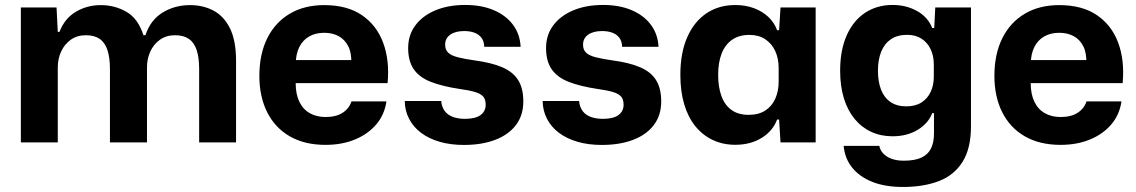

<svg xmlns="http://www.w3.org/2000/svg" viewBox="-20 -566 4514 763"><path d="M62.9 0V-536.3H204.7L209.6 -439.3H216.4Q236.7 -492.7 281.4 -519.2Q326.1 -545.7 380.3 -545.7Q436.1 -545.7 482.5 -519Q528.9 -492.3 550 -426.1H558Q577.6 -486.1 625.9 -515.9Q674.3 -545.7 735.3 -545.7Q787.1 -545.7 828.4 -523.9Q869.7 -502.1 893.9 -453.4Q918.1 -404.6 918.1 -323.6V0H771.4V-291.9Q771.4 -337 761.6 -366.9Q751.7 -396.9 730.6 -411.4Q709.4 -426 675.7 -426Q640.4 -426 615.4 -408Q590.4 -390 577.3 -361.1Q564.1 -332.3 564.1 -298.3V0H416.9V-291.9Q416.9 -337 407 -366.9Q397.1 -396.9 376.1 -411.4Q355.1 -426 321.7 -426Q286.1 -426 261.1 -408Q236.1 -390 222.9 -361.1Q209.6 -332.3 209.6 -298.3V0Z M1273.7 9.7Q1190.3 9.7 1131.5 -24.3Q1072.7 -58.3 1041.7 -120.2Q1010.7 -182 1010.7 -264.3Q1010.7 -351 1042.2 -414.2Q1073.7 -477.3 1131.5 -511.5Q1189.3 -545.7 1268.3 -545.7Q1359.7 -545.7 1418.3 -505.7Q1477 -465.7 1502.8 -395.7Q1528.7 -325.7 1520.3 -235.7H1155Q1155 -191.7 1169.7 -161.5Q1184.3 -131.3 1211.2 -116.2Q1238 -101 1273.7 -101Q1316 -101 1341.8 -118Q1367.7 -135 1376.7 -163H1515.7Q1508 -110 1475.2 -71.5Q1442.3 -33 1390.7 -11.7Q1339 9.7 1273.7 9.7ZM1155.3 -313 1142.3 -327.3H1389.7L1376 -313Q1377.7 -354.7 1364.3 -381.5Q1351 -408.3 1326.3 -422Q1301.7 -435.7 1268.3 -435.7Q1234 -435.7 1208.7 -421.2Q1183.3 -406.7 1169.5 -379.2Q1155.7 -351.7 1155.3 -313Z M1823.7 10Q1769.9 10 1726.9 -2.6Q1684 -15.1 1653.4 -38.1Q1622.7 -61.1 1605.9 -93.5Q1589 -125.9 1588.4 -164.7H1733.3Q1735.6 -140.3 1747.6 -124.4Q1759.7 -108.6 1780.5 -101.1Q1801.3 -93.7 1827.6 -93.7Q1868.7 -93.7 1889.4 -108.6Q1910.1 -123.6 1910.1 -149.9Q1910.1 -171.4 1899.9 -182.7Q1889.6 -194 1867.1 -200.6Q1844.7 -207.3 1807.1 -212.4Q1737.6 -222.9 1692 -240.7Q1646.4 -258.6 1624.2 -290.9Q1602 -323.3 1602 -375Q1602 -426.6 1630.4 -464.9Q1658.7 -503.1 1709.7 -524.7Q1760.7 -546.3 1828.6 -546.3Q1893.7 -546.3 1942.2 -525.6Q1990.7 -505 2018.6 -467.6Q2046.4 -430.3 2048.9 -380.1H1904.3Q1903.7 -402 1893.5 -415.6Q1883.3 -429.3 1865.8 -435.9Q1848.3 -442.6 1824.6 -442.6Q1789.6 -442.6 1769.3 -428.2Q1749 -413.9 1749 -388.3Q1749 -368.6 1760.6 -357.1Q1772.3 -345.6 1798.4 -338.7Q1824.4 -331.9 1866 -326Q1932.1 -317.3 1975.2 -299Q2018.3 -280.7 2038.9 -248.1Q2059.6 -215.6 2059.6 -162.9Q2059.6 -107.6 2030.2 -69Q2000.9 -30.4 1947.7 -10.2Q1894.6 10 1823.7 10Z M2371.7 10Q2317.9 10 2274.9 -2.6Q2232 -15.1 2201.4 -38.1Q2170.7 -61.1 2153.9 -93.5Q2137 -125.9 2136.4 -164.7H2281.3Q2283.6 -140.3 2295.6 -124.4Q2307.7 -108.6 2328.5 -101.1Q2349.3 -93.7 2375.6 -93.7Q2416.7 -93.7 2437.4 -108.6Q2458.1 -123.6 2458.1 -149.9Q2458.1 -171.4 2447.9 -182.7Q2437.6 -194 2415.1 -200.6Q2392.7 -207.3 2355.1 -212.4Q2285.6 -222.9 2240 -240.7Q2194.4 -258.6 2172.2 -290.9Q2150 -323.3 2150 -375Q2150 -426.6 2178.4 -464.9Q2206.7 -503.1 2257.7 -524.7Q2308.7 -546.3 2376.6 -546.3Q2441.7 -546.3 2490.2 -525.6Q2538.7 -505 2566.6 -467.6Q2594.4 -430.3 2596.9 -380.1H2452.3Q2451.7 -402 2441.5 -415.6Q2431.3 -429.3 2413.8 -435.9Q2396.3 -442.6 2372.6 -442.6Q2337.6 -442.6 2317.3 -428.2Q2297 -413.9 2297 -388.3Q2297 -368.6 2308.6 -357.1Q2320.3 -345.6 2346.4 -338.7Q2372.4 -331.9 2414 -326Q2480.1 -317.3 2523.2 -299Q2566.3 -280.7 2586.9 -248.1Q2607.6 -215.6 2607.6 -162.9Q2607.6 -107.6 2578.2 -69Q2548.9 -30.4 2495.7 -10.2Q2442.6 10 2371.7 10Z M2902.1 9.4Q2853.4 9.4 2813.1 -9.4Q2772.7 -28.3 2743.7 -63.9Q2714.7 -99.4 2699.2 -151.1Q2683.7 -202.7 2683.7 -268.3Q2683.7 -356.3 2711.2 -418.4Q2738.7 -480.6 2787.7 -513.3Q2836.7 -546 2902.1 -546Q2942.6 -546 2976 -533.6Q3009.4 -521.1 3033.4 -498.7Q3057.3 -476.3 3068.1 -445.9H3076.1L3081.7 -536.3H3221.4V0H3081.7L3076.1 -91H3068.1Q3051.7 -45.9 3007.1 -18.2Q2962.6 9.4 2902.1 9.4ZM2955.1 -109.6Q2995.1 -109.6 3021.6 -127Q3048 -144.4 3061.2 -174.4Q3074.4 -204.4 3074.4 -241.9V-295Q3074.4 -333.9 3060.5 -363.6Q3046.6 -393.4 3020.5 -410.4Q2994.4 -427.3 2958.7 -427.3Q2917 -427.3 2889.3 -408Q2861.6 -388.7 2847.7 -353.1Q2833.9 -317.6 2833.9 -268.3Q2833.9 -220.3 2847 -184.2Q2860.1 -148.1 2887.1 -128.9Q2914.1 -109.6 2955.1 -109.6Z M3567.9 177Q3497.3 177 3446.3 156.7Q3395.3 136.4 3366.1 99.6Q3336.9 62.9 3332.7 13.7H3474.4Q3477.6 31.1 3490.4 44.5Q3503.1 57.9 3523.6 65.2Q3544.1 72.6 3571.4 72.6Q3615.7 72.6 3642.1 60.1Q3668.4 47.6 3680 23.4Q3691.6 -0.7 3691.6 -35.7V-116.3H3684.6Q3669.1 -75.6 3626.8 -50Q3584.4 -24.4 3527 -24.4Q3480.3 -24.4 3442.1 -42.1Q3404 -59.7 3376.4 -93.2Q3348.7 -126.7 3333.7 -174.9Q3318.7 -223.1 3318.7 -285Q3318.7 -367.1 3344.9 -425.7Q3371 -484.3 3418 -515.3Q3465 -546.3 3527 -546.3Q3581.6 -546.3 3624.6 -522.1Q3667.7 -497.9 3684.6 -454.7H3692.6L3696.7 -536.3H3838.6V-64.3Q3838.6 23.7 3805.3 76.9Q3772 130.1 3711.2 153.6Q3650.4 177 3567.9 177ZM3581.7 -143.4Q3618 -143.4 3642.2 -159Q3666.4 -174.6 3678.6 -201.3Q3690.9 -228 3690.9 -261.3V-309.3Q3690.9 -344.7 3677.9 -371.3Q3665 -397.9 3641.3 -412.7Q3617.6 -427.6 3585.3 -427.6Q3546.3 -427.6 3520.4 -410Q3494.6 -392.4 3481.7 -360.3Q3468.9 -328.1 3468.9 -285Q3468.9 -242.1 3481 -210.4Q3493.1 -178.6 3518.3 -161Q3543.4 -143.4 3581.7 -143.4Z M4194.7 9.7Q4111.3 9.7 4052.5 -24.3Q3993.7 -58.3 3962.7 -120.2Q3931.7 -182 3931.7 -264.3Q3931.7 -351 3963.2 -414.2Q3994.7 -477.3 4052.5 -511.5Q4110.3 -545.7 4189.3 -545.7Q4280.7 -545.7 4339.3 -505.7Q4398 -465.7 4423.8 -395.7Q4449.7 -325.7 4441.3 -235.7H4076Q4076 -191.7 4090.7 -161.5Q4105.3 -131.3 4132.2 -116.2Q4159 -101 4194.7 -101Q4237 -101 4262.8 -118Q4288.7 -135 4297.7 -163H4436.7Q4429 -110 4396.2 -71.5Q4363.3 -33 4311.7 -11.7Q4260 9.7 4194.7 9.7ZM4076.3 -313 4063.3 -327.3H4310.7L4297 -313Q4298.7 -354.7 4285.3 -381.5Q4272 -408.3 4247.3 -422Q4222.7 -435.7 4189.3 -435.7Q4155 -435.7 4129.7 -421.2Q4104.3 -406.7 4090.5 -379.2Q4076.7 -351.7 4076.3 -313Z"/></svg>

Font: Mona Sans ExtraLight
Style: Regular
Weight: 200
Designer: Deni Anggara
Foundry: GitHub
Version: Version 2.000